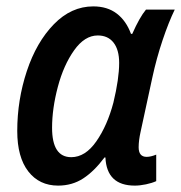

<svg xmlns="http://www.w3.org/2000/svg" viewBox="-20 -571 567 601"><path d="M34 -161Q34 -258 64 -348.5Q94 -439 148.5 -495Q203 -551 272 -551Q316 -551 345.5 -528.5Q375 -506 390 -465H394Q417 -517 437 -541H527Q508 -502 489 -445.5Q470 -389 457 -329L420 -158Q414 -131 414 -110Q414 -80 439 -80Q452 -80 469 -87V-4Q456 2 437 6Q418 10 402 10Q314 10 310 -78H307Q275 -35 240.5 -12.5Q206 10 162 10Q103 10 68.5 -34.5Q34 -79 34 -161ZM335 -250Q353 -325 353 -374Q353 -415 335.5 -437.5Q318 -460 286 -460Q245 -460 212 -413.5Q179 -367 161 -299Q143 -231 143 -171Q143 -79 203 -79Q247 -79 281.5 -128.5Q316 -178 335 -250Z"/></svg>

Font: Noto Sans UI NarrowMedium
Style: Italic
Weight: 500
Width: 4
Italic angle: -12°
Designer: Monotype Design Team
Foundry: Monotype Imaging Inc.
Version: Version 1.001